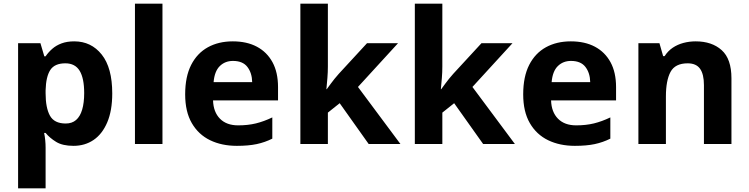

<svg xmlns="http://www.w3.org/2000/svg" viewBox="-20 -780 4057 1040"><path d="M382 -556Q474 -556 531 -484.5Q588 -413 588 -274Q588 -181 561 -117.5Q534 -54 487 -22Q440 10 378 10Q319 10 284 -11.5Q249 -33 227 -60H219Q223 -41 225 -20.5Q227 0 227 20V240H78V-546H199L220 -475H227Q242 -497 263 -515.5Q284 -534 313.5 -545Q343 -556 382 -556ZM334 -437Q276 -437 252.5 -401Q229 -365 227 -291V-275Q227 -196 250.5 -153.5Q274 -111 336 -111Q370 -111 392 -130Q414 -149 425 -186Q436 -223 436 -276Q436 -356 411.5 -396.5Q387 -437 334 -437Z M860 0H711V-760H860Z M1241 -556Q1317 -556 1371.5 -527Q1426 -498 1456 -443Q1486 -388 1486 -308V-236H1134Q1136 -173 1171.5 -137Q1207 -101 1270 -101Q1323 -101 1366 -111.5Q1409 -122 1455 -144V-29Q1415 -9 1370.5 0.5Q1326 10 1263 10Q1181 10 1118 -20.5Q1055 -51 1019 -113Q983 -175 983 -269Q983 -365 1015.5 -428.5Q1048 -492 1106 -524Q1164 -556 1241 -556ZM1242 -450Q1199 -450 1170.5 -422Q1142 -394 1137 -335H1346Q1345 -385 1320 -417.5Q1295 -450 1242 -450Z M1756 -420Q1756 -389 1753.5 -358.5Q1751 -328 1748 -297H1750Q1760 -311 1770.5 -325Q1781 -339 1792 -353Q1803 -367 1815 -380L1968 -546H2136L1919 -309L2149 0H1977L1820 -221L1756 -170V0H1607V-760H1756Z M2376 -420Q2376 -389 2373.5 -358.5Q2371 -328 2368 -297H2370Q2380 -311 2390.5 -325Q2401 -339 2412 -353Q2423 -367 2435 -380L2588 -546H2756L2539 -309L2769 0H2597L2440 -221L2376 -170V0H2227V-760H2376Z M3072 -556Q3148 -556 3202.5 -527Q3257 -498 3287 -443Q3317 -388 3317 -308V-236H2965Q2967 -173 3002.5 -137Q3038 -101 3101 -101Q3154 -101 3197 -111.5Q3240 -122 3286 -144V-29Q3246 -9 3201.5 0.5Q3157 10 3094 10Q3012 10 2949 -20.5Q2886 -51 2850 -113Q2814 -175 2814 -269Q2814 -365 2846.5 -428.5Q2879 -492 2937 -524Q2995 -556 3072 -556ZM3073 -450Q3030 -450 3001.5 -422Q2973 -394 2968 -335H3177Q3176 -385 3151 -417.5Q3126 -450 3073 -450Z M3748 -556Q3836 -556 3889 -508.5Q3942 -461 3942 -356V0H3793V-319Q3793 -378 3772 -407.5Q3751 -437 3705 -437Q3637 -437 3612 -390.5Q3587 -344 3587 -257V0H3438V-546H3552L3572 -476H3580Q3598 -504 3624 -521.5Q3650 -539 3682 -547.5Q3714 -556 3748 -556Z"/></svg>

Font: Noto Sans Cham
Style: Bold
Weight: 700
Version: Version 2.002